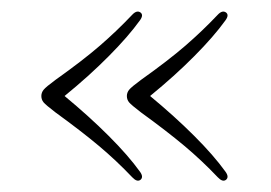

<svg xmlns="http://www.w3.org/2000/svg" viewBox="-20 -402 478 339"><path d="M53 -232.5Q53 -238.5 57 -243.5Q61 -248.5 78 -261Q126.5 -295.5 156.5 -321.5Q186.5 -347.5 213.5 -376Q221.5 -384.5 228 -380Q234 -375.5 227 -366Q206.5 -337.5 172 -302.8Q137.5 -268 94 -232.5Q137.5 -196.5 172 -162Q206.5 -127.5 227 -99Q234 -89.5 228 -84.5Q222 -80 213.5 -89Q185.5 -118.5 154.5 -144.5Q123.5 -170.5 78 -203.5Q61 -216.5 57 -221.2Q53 -226 53 -232.5ZM204 -232.5Q204 -238.5 208 -243.5Q212 -248.5 229 -261Q277.5 -295.5 307.5 -321.5Q337.5 -347.5 364.5 -376Q372.5 -384.5 379 -380Q385 -375.5 378 -366Q357.5 -337.5 323 -302.8Q288.5 -268 245 -232.5Q288.5 -196.5 323 -162Q357.5 -127.5 378 -99Q385 -89.5 379 -84.5Q373 -80 364.5 -89Q336.5 -118.5 305.5 -144.5Q274.5 -170.5 229 -203.5Q212 -216.5 208 -221.2Q204 -226 204 -232.5Z"/></svg>

Font: Fraunces 72pt S050 Thin
Style: Regular
Weight: 100
Version: Version 1.000; ttfautohint (v1.8.3)